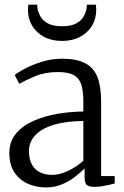

<svg xmlns="http://www.w3.org/2000/svg" viewBox="-20 -812 544 842"><path d="M181 10Q139.5 10 103.2 -5.8Q67 -21.5 44 -54.8Q21 -88 21 -140.5Q21 -191 49.8 -225.8Q78.5 -260.5 125.8 -281.5Q173 -302.5 230.2 -312.5Q287.5 -322.5 345.5 -323V-367.5Q345.5 -414.5 336 -442.5Q326.5 -470.5 302.2 -483.2Q278 -496 233.5 -496Q177.5 -496 134 -477.8Q90.5 -459.5 64.5 -444.5L44.5 -483Q56 -493 87.5 -510Q119 -527 162.2 -540.8Q205.5 -554.5 252 -554.5Q315.5 -554.5 353.2 -535Q391 -515.5 407.2 -474Q423.5 -432.5 423.5 -366V-40H483V-7.5Q472.5 -4.5 457.5 -1Q442.5 2.5 426 5Q409.5 7.5 394.5 7.5Q372.5 7.5 361.8 0Q351 -7.5 351 -34.5V-73.5Q339.5 -61.5 315.2 -41.5Q291 -21.5 257 -5.8Q223 10 181 10ZM208.5 -45Q242 -45 279 -62.8Q316 -80.5 345.5 -107V-281.5Q269 -281 215.8 -264.8Q162.5 -248.5 134.8 -219Q107 -189.5 107 -150Q107 -113 120.5 -89.5Q134 -66 157.2 -55.5Q180.5 -45 208.5 -45ZM252 -632.5Q206.5 -632.5 173 -650.5Q139.5 -668.5 121 -699.2Q102.5 -730 102.5 -769Q102.5 -774.5 103 -780Q103.5 -785.5 104.5 -791.5H143Q143 -788 143.5 -783.8Q144 -779.5 144.5 -774.5Q148 -756 158.5 -738Q169 -720 191.5 -708.5Q214 -697 252 -697Q290.5 -697 312.8 -708.5Q335 -720 345.8 -738Q356.5 -756 359.5 -774.5Q360.5 -779.5 360.8 -783.8Q361 -788 361 -791.5H400Q401 -785.5 401.5 -780Q402 -774.5 402 -769Q402 -730 383.5 -699.2Q365 -668.5 331.2 -650.5Q297.5 -632.5 252 -632.5Z"/></svg>

Font: Merriweather 48pt Light
Style: Regular
Weight: 300
Version: Version 2.100